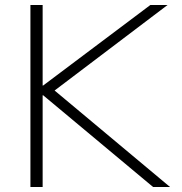

<svg xmlns="http://www.w3.org/2000/svg" viewBox="-20 -750 731 770"><path d="M102 0V-730H151V-407H153L583 -730H652L199 -387L662 0H594L153 -368H151V0Z"/></svg>

Font: M PLUS 2 Light
Style: Regular
Weight: 300
Designer: Coji Morishita
Foundry: UNDERFOREST DESIGN
Version: Version 1.001